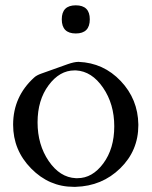

<svg xmlns="http://www.w3.org/2000/svg" viewBox="-20 -704 581 736"><path d="M324.2 -629.9Q324.2 -575.7 270.5 -575.7Q216.8 -575.7 216.8 -629.9Q216.8 -683.6 270.5 -683.6Q324.2 -683.6 324.2 -629.9ZM265.6 -434.1Q208.5 -434.1 166.3 -377.2Q124 -320.3 124 -234.9Q124 -149.4 166.7 -86.7Q209.5 -23.9 270.5 -21H277.3Q334 -21 376 -77.6Q418 -134.3 418 -219.7Q418 -305.2 375 -367.9Q332 -430.7 271.5 -434.1ZM510.3 -224.1Q510.3 -126.5 440.7 -58.6Q371.1 9.3 270 12.2H262.2Q168.5 12.2 99.4 -58.1Q30.3 -128.4 30.3 -225.6V-227.1Q30.8 -334 110.8 -406.7Q120.1 -415.5 138.4 -421.9Q156.7 -428.2 185.5 -438.7Q214.4 -449.2 239.5 -458Q264.6 -466.8 280.3 -466.8H281.7Q377 -462.9 442.9 -393.3Q508.8 -323.7 510.3 -227.1Z"/></svg>

Font: Caudex
Style: Regular
Weight: 400
Version: Version 1.04